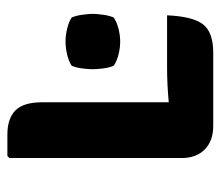

<svg xmlns="http://www.w3.org/2000/svg" viewBox="-59 -536 598 520"><g transform="rotate(-90 240.0 -276.0)"><path d="M458.5 -122.5Q455.5 -52.5 434 -25Q412.5 2.5 357.5 2.5H159Q118.5 2.5 95.2 -20.5Q72 -43.5 72 -83V-549.5L77.5 -555H135.5Q179 -555 201 -533.2Q223 -511.5 223 -461V-118Q273.5 -122.5 314.5 -122.5ZM312.5 -324Q312.5 -333.5 314.5 -351Q316.5 -368.5 322 -381Q334.5 -389 352.5 -393.2Q370.5 -397.5 387.5 -397.5Q404 -397.5 422 -393.2Q440 -389 452.5 -381Q458 -368.5 460.2 -351Q462.5 -333.5 462.5 -324Q462.5 -314.5 460.2 -297Q458 -279.5 452.5 -267Q440 -258.5 422 -254Q404 -249.5 387.5 -249.5Q370.5 -249.5 352.5 -254Q334.5 -258.5 322 -267Q316.5 -279.5 314.5 -297Q312.5 -314.5 312.5 -324Z"/></g></svg>

Font: Signika Negative SC
Style: Bold
Weight: 700
Designer: Anna Giedryś
Foundry: Anna Giedryś
Version: Version 2.000; ttfautohint (v1.8.3) -l 8 -r 50 -G 200 -x 9 -